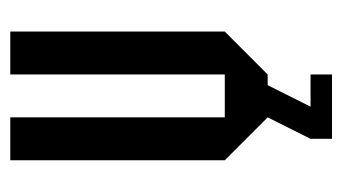

<svg xmlns="http://www.w3.org/2000/svg" viewBox="-166 -374 665 373"><g transform="rotate(-90 166.5 -187.5)"><path d="M125 0 41.7 -83.3V-500H125V-83.3H208.3V-500H291.7V-83.3L208.3 0H187.5L145.8 83.3H208.3V125H83.3V83.3Z"/></g></svg>

Font: Yulong
Style: Regular
Weight: 400
Designer: GGBotNet
Foundry: f0n7.com
Version: 1.00